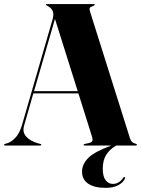

<svg xmlns="http://www.w3.org/2000/svg" viewBox="-29 -720 698 950"><path d="M175.5 -3.5Q175.5 0 171 0H-4.5Q-9 0 -9 -3.5Q-9 -6.5 -4 -8L10.5 -12.5Q29 -19 48.5 -40Q68 -61 80 -102L231.5 -625.5Q238 -649.5 232.2 -664Q226.5 -678.5 212 -687Q205 -692.5 201.8 -693.5Q198.5 -694.5 198.5 -696.5Q198.5 -700 203.5 -700H435Q440 -700 440 -696.5Q440 -693.5 426.5 -688Q417.5 -685.5 415 -680Q412.5 -674.5 417.5 -659.5L614.5 -34.5Q621 -13.5 642 -9Q648.5 -7 648.5 -3.5Q648.5 0 643.5 0H546Q512 20 495.8 47.2Q479.5 74.5 479.5 114.5Q479.5 154 493.8 172Q508 190 530 190Q546 190 559.8 181Q573.5 172 580.5 159.5Q584 154.5 588 156.5Q591.5 158.5 588.5 165Q579.5 184 555.2 196.8Q531 209.5 494 209.5Q438 209.5 407.5 189Q377 168.5 377 128.5Q377 92.5 407.8 61.5Q438.5 30.5 522 0H389.5Q384.5 0 384.5 -3.5Q384.5 -6 391.5 -8L412 -12.5Q425 -16 427.8 -22.8Q430.5 -29.5 426.5 -43L359 -258H136L90.5 -99.5Q80.5 -66 100.8 -44Q121 -22 157 -11.5L170 -8Q175.5 -6.5 175.5 -3.5ZM139.5 -269H355.5L243 -626.5Z"/></svg>

Font: Fraunces 144pt S000
Style: Bold
Weight: 700
Version: Version 1.000; ttfautohint (v1.8.3)